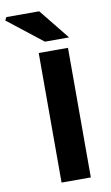

<svg xmlns="http://www.w3.org/2000/svg" viewBox="-153 -903 549 951"><g transform="rotate(-10 122.0 -427.5)"><path d="M77 0V-651.7H224.2V0ZM117 -701.7 -58.3 -839.2 -50 -854.7H115.2L238.6 -701.7Z"/></g></svg>

Font: Mada
Style: Regular
Weight: 400
Designer: Khaled Hosny
Version: Version 1.5